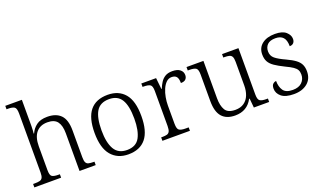

<svg xmlns="http://www.w3.org/2000/svg" viewBox="-77 -1218 2816 1685"><g transform="rotate(-20 1331.0 -375.0)"><path d="M17 0V-32H33Q62 -32 79.5 -36.5Q97 -41 105 -56.5Q113 -72 113 -105V-655Q113 -705 94.5 -716.5Q76 -728 37 -728H22V-760H177V-514Q177 -493 175.5 -471.5Q174 -450 173 -446H177Q195 -488 232.5 -516Q270 -544 334 -544Q416 -544 459.5 -499.5Q503 -455 503 -355V-105Q503 -72 510.5 -56.5Q518 -41 535 -36.5Q552 -32 580 -32H590V0H439V-352Q439 -424 411.5 -461Q384 -498 319 -498Q251 -498 214 -454Q177 -410 177 -326V-102Q177 -54 195 -43Q213 -32 256 -32H267V0Z M894 10Q793 10 735 -58.5Q677 -127 677 -268Q677 -408 732.5 -476Q788 -544 898 -544Q1000 -544 1057 -477Q1114 -410 1114 -268Q1114 -127 1058 -58.5Q1002 10 894 10ZM895 -30Q980 -30 1014 -92.5Q1048 -155 1048 -268Q1048 -387 1012.5 -445.5Q977 -504 897 -504Q813 -504 777.5 -445Q742 -386 742 -268Q742 -153 778 -91.5Q814 -30 895 -30Z M1213 0V-32H1225Q1251 -32 1267.5 -36.5Q1284 -41 1292 -57Q1300 -73 1300 -107V-433Q1300 -481 1281.5 -492.5Q1263 -504 1220 -504H1211V-536H1349L1360 -431H1364Q1376 -461 1392.5 -487Q1409 -513 1435 -529Q1461 -545 1502 -545Q1549 -545 1574 -525.5Q1599 -506 1599 -474Q1599 -451 1585 -436Q1571 -421 1539 -421Q1539 -463 1524.5 -480.5Q1510 -498 1479 -498Q1450 -498 1428.5 -477Q1407 -456 1392.5 -422.5Q1378 -389 1371 -350Q1364 -311 1364 -274V-104Q1364 -55 1382.5 -43.5Q1401 -32 1439 -32H1470V0Z M1891 10Q1810 10 1768.5 -37Q1727 -84 1727 -185V-433Q1727 -481 1708.5 -492.5Q1690 -504 1647 -504H1633V-536H1791V-186Q1791 -118 1815 -77Q1839 -36 1909 -36Q1958 -36 1990.5 -59Q2023 -82 2038.5 -121.5Q2054 -161 2054 -210V-431Q2054 -464 2046 -479.5Q2038 -495 2020.5 -499.5Q2003 -504 1975 -504H1965V-536H2118V-102Q2118 -55 2136.5 -43.5Q2155 -32 2193 -32H2210V0H2067L2059 -86H2054Q2003 10 1891 10Z M2440 10Q2361 10 2323.5 -21Q2286 -52 2286 -96Q2286 -127 2300.5 -139.5Q2315 -152 2330 -152Q2330 -98 2354 -63Q2378 -28 2443 -28Q2499 -28 2528.5 -57.5Q2558 -87 2558 -130Q2558 -155 2549 -172.5Q2540 -190 2516 -206.5Q2492 -223 2447 -244Q2392 -271 2358.5 -294Q2325 -317 2310 -344.5Q2295 -372 2295 -412Q2295 -474 2340 -509Q2385 -544 2460 -544Q2530 -544 2563 -514.5Q2596 -485 2596 -449Q2596 -426 2583.5 -412Q2571 -398 2547 -398Q2547 -455 2523 -481Q2499 -507 2452 -507Q2400 -507 2376 -482.5Q2352 -458 2352 -420Q2352 -378 2382.5 -353Q2413 -328 2477 -299Q2529 -275 2559 -252.5Q2589 -230 2601.5 -203Q2614 -176 2614 -140Q2614 -69 2566 -29.5Q2518 10 2440 10Z"/></g></svg>

Font: Noto Serif Myanmar Light
Style: Regular
Weight: 300
Designer: Ben Mitchell and the Monotype Design Team
Foundry: Monotype Imaging Inc.
Version: Version 2.106; ttfautohint (v1.8.4.7-5d5b)